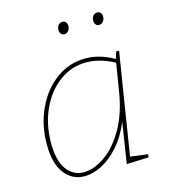

<svg xmlns="http://www.w3.org/2000/svg" viewBox="-109 -809 797 902"><g transform="rotate(-15 289.5 -358.0)"><path d="M421 -28 506 -17 504 -2 397 2 428 -196Q400 -128 359 -82.5Q318 -37 274.5 -15.5Q231 6 192 6Q133 6 95.5 -42Q58 -90 58 -185Q58 -278 94.5 -356.5Q131 -435 194.5 -481.5Q258 -528 337 -528Q407 -528 475 -488L486 -522H500ZM450 -335 472 -471Q402 -509 336 -509Q263 -509 204.5 -465.5Q146 -422 112.5 -348Q79 -274 79 -186Q79 -99 110.5 -56Q142 -13 193 -13Q240 -13 293.5 -48.5Q347 -84 390 -157Q433 -230 450 -335ZM250 -690Q250 -704 258 -713Q266 -722 278 -722Q288 -722 294 -715Q300 -708 300 -696Q300 -682 292 -672.5Q284 -663 272 -663Q262 -663 256 -670.5Q250 -678 250 -690ZM419 -690Q419 -704 427 -713Q435 -722 447 -722Q457 -722 463 -715Q469 -708 469 -696Q469 -682 461 -672.5Q453 -663 441 -663Q431 -663 425 -670.5Q419 -678 419 -690Z"/></g></svg>

Font: Bitter Pro Thin
Style: Italic
Weight: 250
Italic angle: -9°
Designer: Sol Matas, and Bitter project Authors
Foundry: Sol Matas
Version: Version 1.010